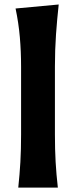

<svg xmlns="http://www.w3.org/2000/svg" viewBox="-20 -847 343 867"><path d="M62.5 0Q68.8 -59.6 72 -115.2Q75.2 -170.9 75.2 -239.7V-546.4Q75.2 -614.3 69.6 -679Q64 -743.7 50.3 -808.6L245.1 -826.7Q237.8 -760.7 232.9 -691.4Q228 -622.1 228 -546.4V-239.7Q228 -170.9 231.2 -115.2Q234.4 -59.6 241.2 0Z"/></svg>

Font: Pinar-DS3-FD Bold
Style: Regular
Weight: 700
Designer: Amin Abedi
Version: Version 3.000